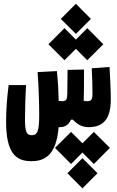

<svg xmlns="http://www.w3.org/2000/svg" viewBox="-20 -676 626 1028"><path d="M147.5 187C214.4 187 281.2 160.6 293.9 4.9H298.8C329.1 4.9 347.7 -7.8 359.9 -35.2H370.6C396 -7.8 421.4 4.9 455.6 4.9C537.6 4.9 573.2 -45.4 573.2 -143.6C573.2 -199.2 569.8 -251.5 566.4 -317.4L471.2 -310.5C474.1 -253.4 475.1 -210 475.1 -173.3C475.1 -145 469.7 -134.3 446.8 -134.3C440.4 -134.3 434.1 -134.8 428.2 -136.2C429.7 -180.2 429.7 -230 429.7 -278.3V-303.7L341.8 -301.8C341.3 -259.3 340.8 -217.3 340.3 -174.8C339.8 -141.6 335.4 -134.3 310.5 -134.3C306.6 -134.3 301.3 -134.8 294.4 -135.3C293.5 -182.1 290.5 -237.3 284.7 -295.4L181.2 -290C187.5 -211.9 189.9 -113.3 189.9 -61.5C189.9 27.3 180.2 47.9 148.9 47.9C122.6 47.9 113.8 29.3 113.8 -36.1C113.8 -81.1 115.7 -157.7 119.6 -220.7H26.4C17.6 -156.2 12.7 -87.4 12.7 -23.9C12.7 145.5 66.4 187 147.5 187ZM482.4 30.3 421.4 91.3 360.4 30.3 274.4 115.7 360.4 202.1 421.4 140.6 482.4 202.1 568.4 115.7ZM447.3 -353.5 533.2 -439 447.3 -525.4 386.2 -463.9 325.2 -525.4 239.3 -439 325.2 -353.5 386.2 -414.6ZM386.2 -494.6 466.8 -574.7 386.2 -655.8 305.7 -574.7ZM421.4 170.9 340.8 251.5 421.4 332.5 502 251.5Z"/></svg>

Font: CaskaydiaCove Nerd Font
Style: Bold
Weight: 700
Designer: Aaron Bell
Foundry: Saja Typeworks
Version: Version 2111.1;Nerd Fonts 2.3.0